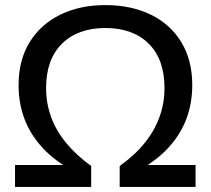

<svg xmlns="http://www.w3.org/2000/svg" viewBox="-20 -734 828 754"><path d="M39 0V-86H276V-58Q198 -99 149 -151.5Q100 -204 76.5 -266Q53 -328 53 -400Q53 -498 96.5 -568.5Q140 -639 217 -676.5Q294 -714 394 -714Q495 -714 572 -676.5Q649 -639 692 -568.5Q735 -498 735 -400Q735 -328 711.5 -266Q688 -204 639 -151.5Q590 -99 512 -58V-86H748V0H450V-82Q510 -125 548.5 -173Q587 -221 606.5 -275Q626 -329 626 -388Q626 -501 564 -562.5Q502 -624 394 -624Q286 -624 223.5 -562.5Q161 -501 161 -388Q161 -329 180.5 -275Q200 -221 239.5 -173Q279 -125 338 -82V0Z"/></svg>

Font: Nunito Sans 12pt SemiBold
Style: Regular
Weight: 600
Designer: Vernon Adams
Foundry: Vernon Adams
Version: Version 3.101;gftools[0.9.27]